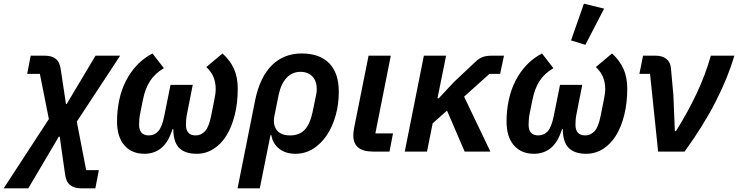

<svg xmlns="http://www.w3.org/2000/svg" viewBox="-98 -825 4017 1045"><path d="M145 -522Q185 -522 206.5 -504Q228 -486 233 -445L261 -259H265L422 -522H556L320 -163L371 101H440L421 200H344Q306 200 283.5 182Q261 164 256 122L227 -81H222L56 200H-78L168 -177L119 -423H50L69 -522Z M920 -206Q916 -186 915 -171.5Q914 -157 914 -147Q914 -88 967 -88Q996 -88 1017.5 -110.5Q1039 -133 1051 -194L1069 -284Q1072 -298 1074 -313Q1076 -328 1076 -340Q1076 -376 1064 -405.5Q1052 -435 1025 -460L1113 -534Q1155 -496 1175.5 -450Q1196 -404 1196 -343Q1196 -264 1179.5 -198.5Q1163 -133 1134 -86.5Q1105 -40 1063.5 -14Q1022 12 973 12Q910 12 878 -19Q846 -50 845 -122H841Q818 -50 779.5 -19Q741 12 688 12Q619 12 579 -34Q539 -80 539 -163Q539 -224 551 -280.5Q563 -337 587.5 -385Q612 -433 648 -471Q684 -509 732 -534L794 -454Q746 -426 719 -384.5Q692 -343 680 -282L666 -213Q662 -194 660.5 -177Q659 -160 659 -147Q659 -88 712 -88Q743 -88 763.5 -111Q784 -134 796 -194L830 -363H951Z M1291 -281Q1317 -406 1382 -470Q1447 -534 1544 -534Q1641 -534 1693.5 -481Q1746 -428 1746 -325Q1746 -258 1729 -197Q1712 -136 1681 -89.5Q1650 -43 1606.5 -15.5Q1563 12 1510 12Q1456 12 1421 -16Q1386 -44 1379 -89H1374L1316 200H1195ZM1481 -88Q1532 -88 1561 -119.5Q1590 -151 1603 -214L1621 -301Q1623 -309 1624.5 -319Q1626 -329 1626 -341Q1626 -383 1602.5 -408.5Q1579 -434 1537 -434Q1493 -434 1462 -401.5Q1431 -369 1418 -306L1396 -196Q1391 -174 1393.5 -154.5Q1396 -135 1406 -120Q1416 -105 1434.5 -96.5Q1453 -88 1481 -88Z M2022 0H1932Q1825 0 1825 -88Q1825 -95 1826 -105.5Q1827 -116 1829 -127L1908 -522H2029L1945 -99H2041Z M2335 -223 2257 -154 2226 0H2105L2209 -522H2330L2283 -290H2290L2371 -377L2490 -489Q2510 -508 2530 -515Q2550 -522 2581 -522H2645L2624 -423H2566L2428 -299L2571 0H2431Z M3040 -206Q3036 -186 3035 -171.5Q3034 -157 3034 -147Q3034 -88 3087 -88Q3116 -88 3137.5 -110.5Q3159 -133 3171 -194L3189 -284Q3192 -298 3194 -313Q3196 -328 3196 -340Q3196 -376 3184 -405.5Q3172 -435 3145 -460L3233 -534Q3275 -496 3295.5 -450Q3316 -404 3316 -343Q3316 -264 3299.5 -198.5Q3283 -133 3254 -86.5Q3225 -40 3183.5 -14Q3142 12 3093 12Q3030 12 2998 -19Q2966 -50 2965 -122H2961Q2938 -50 2899.5 -19Q2861 12 2808 12Q2739 12 2699 -34Q2659 -80 2659 -163Q2659 -224 2671 -280.5Q2683 -337 2707.5 -385Q2732 -433 2768 -471Q2804 -509 2852 -534L2914 -454Q2866 -426 2839 -384.5Q2812 -343 2800 -282L2786 -213Q2782 -194 2780.5 -177Q2779 -160 2779 -147Q2779 -88 2832 -88Q2863 -88 2883.5 -111Q2904 -134 2916 -194L2950 -363H3071ZM3088 -581 3010 -605 3080 -805 3190 -778Z M3484 0 3440 -423H3382L3402 -522H3470Q3508 -522 3530 -503.5Q3552 -485 3554 -450L3567 -308L3575 -111H3581Q3648 -219 3694.5 -318Q3741 -417 3771 -522H3899Q3864 -403 3797.5 -272.5Q3731 -142 3628 0Z"/></svg>

Font: IBM Plex Sans SmBld
Style: Italic
Weight: 600
Italic angle: -11°
Designer: Mike Abbink, Paul van der Laan, Pieter van Rosmalen
Foundry: Bold Monday
Version: Version 3.005